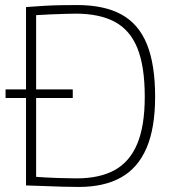

<svg xmlns="http://www.w3.org/2000/svg" viewBox="-20 -730 685 760"><path d="M2 -342V-376H268V-342ZM292 10Q262 10 227.5 9Q193 8 156.5 6.5Q120 5 83 4V-702Q121 -705 155.5 -707Q190 -709 222 -709.5Q254 -710 285 -710Q393 -710 461 -672.5Q529 -635 561.5 -555Q594 -475 594 -347Q594 -223 560 -144Q526 -65 459 -27.5Q392 10 292 10ZM284 -24Q374 -24 433.5 -56.5Q493 -89 523 -160Q553 -231 553 -347Q553 -467 524 -539Q495 -611 434.5 -643.5Q374 -676 279 -676Q261 -676 234 -675Q207 -674 178 -673Q149 -672 123 -670V-30Q139 -29 161.5 -27.5Q184 -26 207 -25.5Q230 -25 250.5 -24.5Q271 -24 284 -24Z"/></svg>

Font: Georama ExtraCondensed Thin ExtraLight
Style: Regular
Weight: 250
Version: Version 1.001